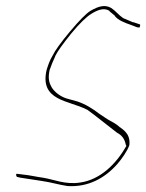

<svg xmlns="http://www.w3.org/2000/svg" viewBox="-20 -591 492 647"><path d="M35 -5C34 -4 34 2 37 5L50 8C74 11 99 16 122 19C151 23 180 32 208 36C277 40 333 10 376 -39C390 -55 409 -82 416 -102C419 -131 407 -146 386 -161L385 -162H384C377 -169 368 -175 355 -182C341 -189 328 -199 314 -208C292 -225 268 -240 241 -249L205 -259C185 -265 164 -280 154 -297C146 -311 141 -326 147 -354V-356L148 -357C152 -369 158 -384 166 -401V-402C175 -420 192 -443 220 -478C248 -512 271 -534 287 -544C308 -557 329 -566 348 -555L349 -554V-553L367 -538V-537C378 -523 398 -515 424 -506L442 -499H443C446 -499 448 -498 450 -498C454 -506 452 -509 451 -509L430 -516H428C416 -521 406 -525 395 -530C379 -541 370 -554 355 -564C334 -576 313 -571 284 -554C270 -545 247 -522 216 -485C185 -448 165 -420 158 -405C147 -387 142 -371 137 -355C113 -251 212 -253 272 -222H273C304 -200 341 -169 374 -144C391 -135 400 -123 404 -103L406 -99L405 -98C371 -38 318 14 251 24C200 32 163 14 126 8C103 5 79 -1 56 -3L40 -5ZM137 -354H136ZM374 -145Z"/></svg>

Font: Stray Cat
Style: HlCnObl
Weight: 100
Version: Version 1.0